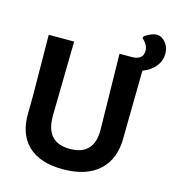

<svg xmlns="http://www.w3.org/2000/svg" viewBox="-116 -886 902 993"><g transform="rotate(15 334.5 -390.0)"><path d="M602 -789Q628 -789 648.5 -764.5Q669 -740 669 -705Q669 -667 644.5 -636.5Q620 -606 577 -590L573 -317L572 -232Q573 -117 505 -54Q437 9 310 9Q188 9 124 -52Q60 -113 63 -227L64 -320L61 -644H197L190 -245Q189 -102 318 -102Q448 -102 447 -238L440 -644H504Q566 -644 566 -693Q566 -725 534 -753L537 -763Q573 -789 602 -789Z"/></g></svg>

Font: Alegreya Sans SC
Style: Bold
Weight: 700
Designer: Juan Pablo del Peral
Foundry: Huerta Tipografica
Version: Version 2.007